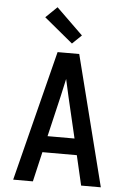

<svg xmlns="http://www.w3.org/2000/svg" viewBox="-63 -1032 727 1078"><g transform="rotate(5 300.0 -493.0)"><path d="M53 0 177 -490 239 -735H361L547 0H436L397 -168H203L164 0ZM224 -260H376L322 -490Q317 -515 311 -539.5Q305 -564 300 -589Q295 -564 289 -539.5Q283 -515 278 -490ZM315 -790 153 -924 217 -986 367 -840Z"/></g></svg>

Font: Iosevka SS04 Semibold Extended
Style: Regular
Weight: 600
Width: 7
Monospace: yes
Designer: Belleve Invis
Foundry: Belleve Invis
Version: Version 19.0.0; ttfautohint (v1.8.4)